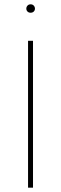

<svg xmlns="http://www.w3.org/2000/svg" viewBox="-20 -870 283 890"><path d="M133 -681V0H110V-681ZM142 -830Q142 -822 136.5 -816.5Q131 -811 122 -811Q113 -811 107.5 -816.5Q102 -822 102 -830Q102 -838 107.5 -844Q113 -850 122 -850Q131 -850 136.5 -844Q142 -838 142 -830Z"/></svg>

Font: Fira Sans Condensed Thin
Style: Regular
Weight: 250
Width: 3
Designer: Carrois Corporate & Edenspiekermann AG
Foundry: Carrois Corporate GbR & Edenspiekermann AG
Version: Version 4.203